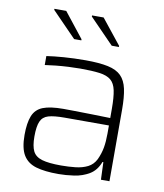

<svg xmlns="http://www.w3.org/2000/svg" viewBox="-82 -789 737 865"><g transform="rotate(10 286.5 -357.0)"><path d="M243 8Q181 8 141.5 -3.5Q102 -15 82.5 -46.5Q63 -78 63 -139Q63 -194 76 -226.5Q89 -259 122 -272Q155 -285 215 -285Q230 -285 267 -284.5Q304 -284 348.5 -283Q393 -282 430 -281V-323Q430 -376 423.5 -407Q417 -438 399 -453Q381 -468 347 -472.5Q313 -477 259 -477Q235 -477 205 -475.5Q175 -474 146 -471Q117 -468 98 -465V-506Q130 -511 176.5 -514.5Q223 -518 276 -518Q339 -518 378.5 -509.5Q418 -501 439 -480Q460 -459 468 -422Q476 -385 476 -328V0H437L434 -80H430Q415 -40 384 -21.5Q353 -3 315 2.5Q277 8 243 8ZM249 -32Q283 -32 314.5 -35.5Q346 -39 370 -51Q394 -63 407 -89Q420 -117 425 -145Q430 -173 430 -210V-247H227Q179 -247 153.5 -239.5Q128 -232 118 -209Q108 -186 108 -140Q108 -96 119.5 -73Q131 -50 161.5 -41Q192 -32 249 -32ZM413 -603H380L269 -717V-722H322L413 -608ZM241 -603H208L97 -717V-722H151L241 -608Z"/></g></svg>

Font: Saira ExtraLight
Style: Regular
Weight: 200
Designer: Hector Gatti with collaboration of the Omnibus-Type team
Foundry: Omnibus-Type
Version: Version 1.100; ttfautohint (v1.8.3)